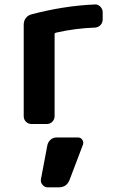

<svg xmlns="http://www.w3.org/2000/svg" viewBox="-20 -549 540 850"><path d="M400.4 -529.3Q414.1 -530.3 424.3 -519.5Q434.6 -508.8 434.6 -495.1V-462.9Q434.6 -448.2 424.8 -438Q415 -427.7 400.4 -426.8Q312.5 -423.8 227.5 -404.3Q221.7 -402.3 221.7 -398.4V-35.2Q221.7 -20.5 211.9 -10.3Q202.1 0 186.5 0H120.1Q105.5 0 95.2 -9.8Q85 -19.5 85 -35.2V-440.4Q85 -456.1 94.2 -468.8Q103.5 -481.4 119.1 -485.4Q262.7 -523.4 400.4 -529.3ZM325.2 59.6Q337.9 59.6 344.7 70.3Q351.6 81.1 346.7 92.8L288.1 247.1Q275.4 280.3 240.2 280.3H190.4Q177.7 280.3 168.5 269.5Q159.2 258.8 161.1 245.1L189.5 94.7Q192.4 80.1 203.6 69.8Q214.8 59.6 230.5 59.6Z"/></svg>

Font: Rounded-L Mgen+ 1mn bold
Style: Bold
Weight: 700
Designer: [Source Han Sans]
Ryoko NISHIZUKA  (kana & ideographs); Paul D. Hunt (Latin, Greek & Cyrillic); Wenlong ZHANG  (bopomofo
Version: Version 1.059.20150602